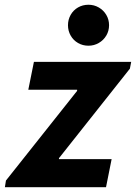

<svg xmlns="http://www.w3.org/2000/svg" viewBox="-37 -781 567 801"><path d="M-12.2 -27.8 284.7 -401.9V-406.7H81.1L104.5 -522.9H510.3L504.9 -494.6L209 -121.1V-117.2H428.7L405.3 0H-16.6ZM246.6 -675.8Q246.6 -699.2 257.8 -719Q269 -738.8 288.6 -750Q308.1 -761.2 332 -761.2Q355.5 -761.2 375.2 -749.8Q395 -738.3 406.5 -718.8Q418 -699.2 418 -675.8Q418 -652.3 406.5 -632.8Q395 -613.3 375.2 -601.8Q355.5 -590.3 332 -590.3Q308.1 -590.3 288.6 -601.6Q269 -612.8 257.8 -632.6Q246.6 -652.3 246.6 -675.8Z"/></svg>

Font: Reddit Sans Chocolate
Style: Bold Italic
Weight: 700
Italic angle: -11.25°
Designer: Stephen Hutchings
Version: Version 1.013